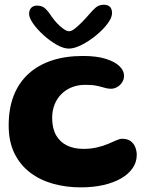

<svg xmlns="http://www.w3.org/2000/svg" viewBox="-20 -754 643 808"><path d="M320 34.5Q258 34.5 203.2 19.2Q148.5 4 106.5 -28Q64.5 -60 40.5 -109.2Q16.5 -158.5 16.5 -226.5Q16.5 -297.5 37.8 -351.8Q59 -406 99.8 -443.2Q140.5 -480.5 198.2 -499.5Q256 -518.5 329 -518.5Q386.5 -518.5 424.8 -506.5Q463 -494.5 482.5 -475.8Q502 -457 502 -435.5Q502 -420 494 -407.5Q486 -395 473.2 -387.8Q460.5 -380.5 446.5 -380.5Q433 -380.5 419.5 -384.8Q406 -389 387.2 -393Q368.5 -397 339 -397Q308 -397 282.8 -387Q257.5 -377 238.8 -358.5Q220 -340 209.8 -314.5Q199.5 -289 199.5 -258Q199.5 -214 216 -185Q232.5 -156 262 -141.8Q291.5 -127.5 330.5 -127.5Q363 -127.5 389 -133.8Q415 -140 435 -148.5Q455 -157 469.5 -163.5Q484 -170 493.5 -170Q517.5 -170 531 -159.2Q544.5 -148.5 550 -132.8Q555.5 -117 555.5 -102Q555.5 -71.5 538.2 -46.5Q521 -21.5 489.5 -3.2Q458 15 414.8 24.8Q371.5 34.5 320 34.5ZM269.5 -549.5Q247.5 -549.5 219 -565.5Q190.5 -581.5 164 -605.5Q137.5 -629.5 120 -654Q102.5 -678.5 102.5 -695.5Q102.5 -712.5 111.8 -721.5Q121 -730.5 136 -730.5Q157 -730.5 170.2 -718.2Q183.5 -706 197.5 -684Q207.5 -669.5 221 -655.2Q234.5 -641 248 -631.8Q261.5 -622.5 271 -622.5Q280.5 -622.5 294.5 -633.2Q308.5 -644 324 -659.8Q339.5 -675.5 352 -690Q369.5 -711 383.2 -722.5Q397 -734 416.5 -734Q451.5 -734 451.5 -698.5Q451.5 -680 432.8 -654.8Q414 -629.5 384.8 -605.5Q355.5 -581.5 324.5 -565.5Q293.5 -549.5 269.5 -549.5Z"/></svg>

Font: Gluten SemiBold
Style: Regular
Weight: 600
Designer: Tyler Finck
Foundry: Etcetera Type Company
Version: Version 1.300